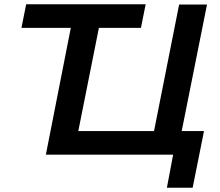

<svg xmlns="http://www.w3.org/2000/svg" viewBox="-20 -720 1024 895"><path d="M827 -109H931L878 155H758L787 1H194V0L310 -590H80L102 -700H659L637 -590H441L345 -109H698L815 -699H945Z"/></svg>

Font: Montserrat Alternates SemiBold
Style: Italic
Weight: 600
Italic angle: -11.3°
Designer: Julieta Ulanovsky
Foundry: Julieta Ulanovsky
Version: Version 7.200